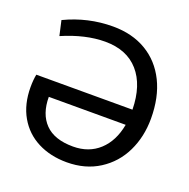

<svg xmlns="http://www.w3.org/2000/svg" viewBox="-129 -837 957 974"><g transform="rotate(20 349.5 -350.0)"><path d="M659 -340Q659 -242 620 -161.5Q581 -81 506.5 -33.5Q432 14 332 14Q244 14 175.5 -21Q107 -56 68.5 -123Q30 -190 30 -282Q30 -321 36 -351H555Q553 -482 489 -555Q425 -628 308 -628Q202 -628 79 -575L61 -655Q184 -714 319 -714Q423 -714 499.5 -668.5Q576 -623 617.5 -539Q659 -455 659 -340ZM549 -267H134Q134 -175 184 -123.5Q234 -72 335 -72Q420 -72 476 -123.5Q532 -175 549 -267Z"/></g></svg>

Font: Cabin
Style: Regular
Weight: 400
Designer: Pablo Impallari
Foundry: Pablo Impallari. http://www.impallari.com Igino Marini. http://www.ikern.com
Version: Version 2.001